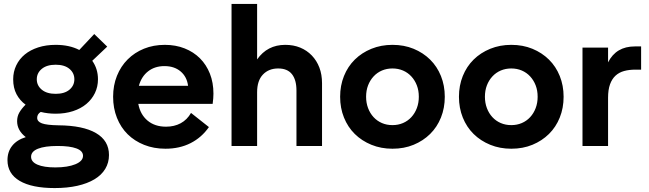

<svg xmlns="http://www.w3.org/2000/svg" viewBox="-20 -742 3299 976"><path d="M47 -339Q47 -377 62.5 -409.5Q78 -442 106 -465Q134 -488 174 -501Q214 -514 263 -514Q333 -514 383 -488L459 -569L525 -505L449 -433Q478 -392 478 -339Q478 -301 462.5 -269Q447 -237 419 -213.5Q391 -190 351 -177Q311 -164 263 -164Q223 -164 187 -173Q169 -162 169 -143Q169 -124 193 -115Q217 -106 277 -105Q402 -104 468 -65.5Q534 -27 534 46Q534 85 515 116.5Q496 148 460 169.5Q424 191 373 202.5Q322 214 258 214Q142 214 80 177.5Q18 141 18 72Q18 29 42 -1Q66 -31 111 -45Q67 -79 67 -126Q67 -150 78 -169.5Q89 -189 110 -210Q81 -231 64 -263Q47 -295 47 -339ZM138 55Q138 81 170.5 95Q203 109 261 109Q324 109 363 93Q402 77 402 50Q402 25 368.5 12.5Q335 0 273 0Q208 0 173 14Q138 28 138 55ZM167 -339Q167 -307 192.5 -286Q218 -265 263 -265Q308 -265 333 -286Q358 -307 358 -339Q358 -371 333 -392Q308 -413 263 -413Q218 -413 192.5 -392Q167 -371 167 -339Z M821 14Q762 14 713 -5.5Q664 -25 629 -59.5Q594 -94 574.5 -143Q555 -192 555 -250Q555 -308 574.5 -356.5Q594 -405 629 -440Q664 -475 712 -494.5Q760 -514 818 -514Q873 -514 918.5 -496Q964 -478 996.5 -445.5Q1029 -413 1047 -367.5Q1065 -322 1065 -266Q1065 -255 1064 -242Q1063 -229 1061 -214H683Q693 -160 730 -129Q767 -98 824 -98Q866 -98 898.5 -115.5Q931 -133 951 -168L1042 -96Q1005 -43 949 -14.5Q893 14 821 14ZM816 -406Q767 -406 733 -379.5Q699 -353 686 -306H936Q930 -352 898 -379Q866 -406 816 -406Z M1487 -282Q1487 -336 1464 -365Q1441 -394 1394 -394Q1346 -394 1316.5 -363Q1287 -332 1287 -273V0H1157V-722H1287V-440Q1339 -514 1430 -514Q1472 -514 1506 -500Q1540 -486 1565 -460Q1590 -434 1603.5 -398.5Q1617 -363 1617 -319V0H1487Z M1975 14Q1917 14 1868 -6Q1819 -26 1783.5 -61Q1748 -96 1728.5 -144.5Q1709 -193 1709 -250Q1709 -307 1728.5 -355.5Q1748 -404 1783.5 -439Q1819 -474 1868 -494Q1917 -514 1975 -514Q2034 -514 2082.5 -494Q2131 -474 2166.5 -439Q2202 -404 2221.5 -355.5Q2241 -307 2241 -250Q2241 -193 2221.5 -144.5Q2202 -96 2166.5 -61Q2131 -26 2082.5 -6Q2034 14 1975 14ZM1975 -106Q2004 -106 2028.5 -116.5Q2053 -127 2071 -146.5Q2089 -166 2099 -192.5Q2109 -219 2109 -250Q2109 -282 2099 -308Q2089 -334 2071 -353.5Q2053 -373 2028.5 -383.5Q2004 -394 1975 -394Q1946 -394 1921.5 -383.5Q1897 -373 1879 -353.5Q1861 -334 1851 -308Q1841 -282 1841 -250Q1841 -219 1851 -192.5Q1861 -166 1879 -146.5Q1897 -127 1921.5 -116.5Q1946 -106 1975 -106Z M2579 14Q2521 14 2472 -6Q2423 -26 2387.5 -61Q2352 -96 2332.5 -144.5Q2313 -193 2313 -250Q2313 -307 2332.5 -355.5Q2352 -404 2387.5 -439Q2423 -474 2472 -494Q2521 -514 2579 -514Q2638 -514 2686.5 -494Q2735 -474 2770.5 -439Q2806 -404 2825.5 -355.5Q2845 -307 2845 -250Q2845 -193 2825.5 -144.5Q2806 -96 2770.5 -61Q2735 -26 2686.5 -6Q2638 14 2579 14ZM2579 -106Q2608 -106 2632.5 -116.5Q2657 -127 2675 -146.5Q2693 -166 2703 -192.5Q2713 -219 2713 -250Q2713 -282 2703 -308Q2693 -334 2675 -353.5Q2657 -373 2632.5 -383.5Q2608 -394 2579 -394Q2550 -394 2525.5 -383.5Q2501 -373 2483 -353.5Q2465 -334 2455 -308Q2445 -282 2445 -250Q2445 -219 2455 -192.5Q2465 -166 2483 -146.5Q2501 -127 2525.5 -116.5Q2550 -106 2579 -106Z M2941 -500H3071V-425Q3112 -506 3207 -506H3239V-388H3210Q3178 -388 3152.5 -381Q3127 -374 3109 -357.5Q3091 -341 3081 -313.5Q3071 -286 3071 -245V0H2941Z"/></svg>

Font: NT Somic Bold
Style: Regular
Weight: 700
Designer: Ravid Balaliev — lead type designer, mastering
Michael Voronin — secret advisor, marketing
Ivan Kovalenko — best boy
Foundry: NT Type
Version: Version 0.7